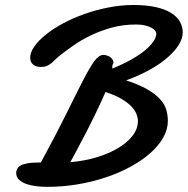

<svg xmlns="http://www.w3.org/2000/svg" viewBox="-20 -724 747 764"><path d="M426.8 -451.2Q470.2 -468.8 502.9 -487.3Q535.6 -505.9 557.6 -524.2Q579.6 -542.5 590.8 -559.6Q602.1 -576.7 602.1 -590.8Q602.1 -595.7 597.2 -602.1Q592.3 -608.4 582.3 -613.8Q572.3 -619.1 557.1 -622.8Q542 -626.5 522 -626.5Q468.3 -626.5 422.4 -613.5Q376.5 -600.6 338.9 -582Q301.3 -563.5 272.5 -543.2Q243.7 -522.9 224.1 -507.8Q211.9 -498.5 202.9 -489.5Q193.8 -480.5 185.3 -473.4Q176.8 -466.3 167 -461.9Q157.2 -457.5 143.6 -457.5Q123 -457.5 111.6 -467.3Q100.1 -477.1 100.1 -494.6Q100.1 -515.6 116.7 -539.3Q133.3 -563 162.6 -586.4Q191.9 -609.9 231.4 -631.1Q271 -652.3 316.7 -668.5Q362.3 -684.6 411.9 -694.3Q461.4 -704.1 511.2 -704.1Q562.5 -704.1 599.6 -695.8Q636.7 -687.5 660.4 -672.9Q684.1 -658.2 695.6 -638.2Q707 -618.2 707 -594.7Q707 -571.3 691.4 -545.9Q675.8 -520.5 646.7 -495.1Q617.7 -469.7 575.9 -446.5Q534.2 -423.3 481.9 -404.3Q533.7 -387.2 566.2 -368.4Q598.6 -349.6 616.9 -329.3Q635.3 -309.1 641.6 -287.4Q647.9 -265.6 647.9 -242.7Q647.9 -209 629.4 -176.3Q610.8 -143.6 577.9 -114.5Q544.9 -85.4 499.8 -60.8Q454.6 -36.1 401.4 -18.3Q348.1 -0.5 289.1 9.5Q230 19.5 169.4 19.5Q147.9 19.5 126 17.1Q104 14.6 85.7 8.3Q67.4 2 55.9 -8.8Q44.4 -19.5 44.4 -36.6Q44.4 -38.6 44.7 -40.3Q44.9 -42 45.4 -44.4Q47.4 -48.3 49.8 -54Q52.2 -59.6 61 -64.9Q69.8 -70.3 88.6 -74Q107.4 -77.6 142.6 -77.6Q203.6 -189.5 243.4 -270.3Q283.2 -351.1 310.1 -403.3Q336.9 -455.6 355.2 -480.5Q373.5 -505.4 391.1 -505.4Q398.9 -505.4 406.2 -502.9Q413.6 -500.5 419.2 -496.3Q424.8 -492.2 428.2 -486.1Q431.6 -480 431.6 -472.7Q427.7 -467.8 427.2 -462.6Q426.8 -457.5 426.8 -451.2ZM399.9 -357.9Q377.9 -308.1 358.6 -268.6Q339.4 -229 322.3 -196Q305.2 -163.1 289.8 -134.5Q274.4 -106 259.8 -78.6Q316.4 -83.5 365.5 -98.4Q414.6 -113.3 450.9 -135.3Q487.3 -157.2 508.1 -184.6Q528.8 -211.9 528.8 -242.2Q528.8 -255.9 522.7 -271Q516.6 -286.1 502 -301.3Q487.3 -316.4 462.4 -331.1Q437.5 -345.7 399.9 -357.9Z"/></svg>

Font: Damion
Style: Regular
Weight: 400
Foundry: vernon adams
Version: Version 1.000